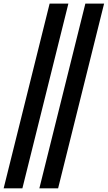

<svg xmlns="http://www.w3.org/2000/svg" viewBox="-40 -793 589 1050"><path d="M277.8 236.8H175.3L426.8 -773.4H529.3ZM82.5 236.8H-20L231.4 -773.4H334Z"/></svg>

Font: Andika
Style: Bold Italic
Weight: 700
Italic angle: -14°
Designer: Victor Gaultney, Annie Olsen, Julie Remington, Don Collingsworth, Eric Hays, Becca Hirsbrunner
Foundry: SIL International
Version: Version 6.101